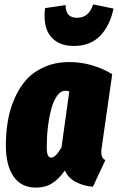

<svg xmlns="http://www.w3.org/2000/svg" viewBox="-20 -838 539 878"><path d="M316.9 -627.9Q266.1 -627.9 233.9 -651.1Q201.7 -674.3 190.7 -712.4Q179.7 -750.5 186 -800.8L279.8 -814.9Q280.3 -784.2 293.2 -770.5Q306.2 -756.8 333 -756.8Q386.7 -756.8 405.8 -817.9L499 -798.8Q482.9 -720.2 438 -674.1Q393.1 -627.9 316.9 -627.9ZM297.9 -554.2Q399.4 -554.2 493.2 -499L445.8 -168Q441.4 -142.1 444.6 -127.4Q447.8 -112.8 461.9 -106L404.8 16.1Q360.4 12.2 325.7 -6.3Q291 -24.9 276.9 -58.1Q248.5 -19 217.8 0.5Q187 20 144 20Q77.1 20 42 -31Q6.8 -82 6.8 -171.9Q6.8 -231.9 16.1 -285.9Q25.4 -339.8 47.4 -389.6Q69.3 -439.5 102.1 -475.3Q134.8 -511.2 185.1 -532.7Q235.4 -554.2 297.9 -554.2ZM278.8 -422.9Q257.8 -422.9 241.2 -400.1Q224.6 -377.4 214.6 -340.1Q204.6 -302.7 199.2 -258.3Q193.8 -213.9 193.8 -167Q193.8 -138.7 199 -127.9Q204.1 -117.2 214.8 -117.2Q233.9 -117.2 261.2 -164.1L296.9 -419.9Q288.1 -422.9 278.8 -422.9Z"/></svg>

Font: Fira Sans Compressed Heavy
Style: Italic
Weight: 900
Width: 3
Italic angle: -8°
Designer: Carrois Corporate & Edenspiekermann AG
Foundry: Carrois Corporate GbR & Edenspiekermann AG
Version: Version 4.203;PS 004.203;hotconv 1.0.88;makeotf.lib2.5.64775